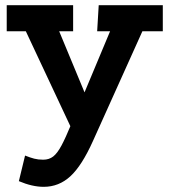

<svg xmlns="http://www.w3.org/2000/svg" viewBox="-20 -474 656 743"><path d="M149 249Q127 249 103 243.5Q79 238 53 227L77 128Q97 136 112.5 140Q128 144 147 144Q170 144 186 131.5Q202 119 218 89Q234 59 255 8L406 -353H356L362 -454H610V-353H531L340 71Q297 167 252.5 208Q208 249 149 249ZM276 65 80 -353H6V-454H263V-353H209L336 -47Z"/></svg>

Font: Podkova ExtraBold
Style: Regular
Weight: 800
Designer: Ilya Yudin
Foundry: Cyreal (www.cyreal.org)
Version: Version 2.103